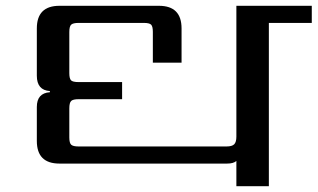

<svg xmlns="http://www.w3.org/2000/svg" viewBox="-20 -642 1095 662"><path d="M1055 -622V-563H907V0H795V-87Q785 -78 763 -78H185Q107 -78 107 -156V-273Q107 -321 152 -324V-328Q107 -331 107 -381V-544Q107 -622 185 -622H528Q606 -622 606 -544V-426H507V-532Q507 -551 501 -557Q495 -563 476 -563H251Q232 -563 225.5 -557Q219 -551 219 -532V-390Q219 -371 225 -365Q231 -359 251 -359H401V-300H251Q232 -300 225.5 -294Q219 -288 219 -268V-168Q219 -149 225.5 -143Q232 -137 251 -137H761Q780 -137 787.5 -144.5Q795 -152 795 -171V-622Z"/></svg>

Font: Sarpanch Medium
Style: Regular
Weight: 500
Designer: Manushi Parikh (Devanagari and Latin), Jyotish Sonowal (Devanagari)
Foundry: Indian Type Foundry
Version: Version 2.004;PS 1.0;hotconv 1.0.78;makeotf.lib2.5.61930; tt